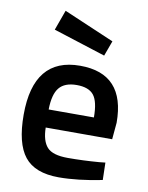

<svg xmlns="http://www.w3.org/2000/svg" viewBox="-85 -810 678 882"><g transform="rotate(10 254.0 -368.5)"><path d="M422 -90 450 -93 452 -12Q338 11 250 11Q139 11 90.5 -50Q42 -111 42 -245Q42 -511 259 -511Q469 -511 469 -282L462 -204H152Q153 -142 179 -113Q205 -84 276 -84Q347 -84 422 -90ZM362 -288Q362 -362 338.5 -391.5Q315 -421 259 -421Q203 -421 177.5 -390Q152 -359 151 -288ZM149 -748 385 -647 359 -576 115 -654Z"/></g></svg>

Font: Titillium Web[RUS by Daymarius]
Style: Regular
Weight: 600
Designer: Cyrillization by Daymarius
Foundry: Cyrillization by Daymarius
Version: Version 1.002 September 11, 2018